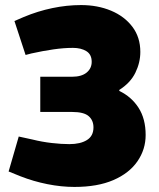

<svg xmlns="http://www.w3.org/2000/svg" viewBox="-20 -729 629 758"><path d="M274 9Q222 9 167 -2Q112 -13 61 -33L14 -52L54 -190L109 -178Q145 -169 183.5 -164.5Q222 -160 254 -160Q297 -160 323 -176Q349 -192 349 -226Q349 -254 330 -270.5Q311 -287 265 -287H139V-426H264Q302 -426 322 -442.5Q342 -459 342 -485Q342 -514 321 -527Q300 -540 268 -540Q232 -540 190.5 -534Q149 -528 104 -518L81 -512L37 -646L74 -662Q129 -685 186.5 -697Q244 -709 300 -709Q365 -709 418 -687Q471 -665 502.5 -623.5Q534 -582 534 -524Q534 -482 514.5 -442Q495 -402 451 -374V-370Q499 -347 527 -303.5Q555 -260 555 -196Q555 -139 522.5 -92Q490 -45 427.5 -18Q365 9 274 9Z"/></svg>

Font: REM Medium ExtraBold
Style: Regular
Weight: 800
Version: Version 1.005;gftools[0.9.28]